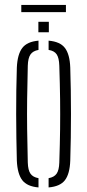

<svg xmlns="http://www.w3.org/2000/svg" viewBox="-20 -774 362 798"><path d="M50 -106Q47.5 -198.5 47.2 -299.2Q47 -400 50 -493.5Q52.5 -548 72.5 -574.5Q92.5 -601 140 -605V-566.5Q117 -562.5 106.8 -547.8Q96.5 -533 95.5 -501Q93.5 -424 92.8 -361.8Q92 -299.5 92.8 -237.2Q93.5 -175 95.5 -98.5Q96.5 -66.5 106.8 -52Q117 -37.5 140 -33.5V5Q92.5 1 72.5 -25.2Q52.5 -51.5 50 -106ZM182 5V-33.5Q205 -37.5 215.2 -52Q225.5 -66.5 226.5 -98.5Q229 -175.5 229.8 -237.8Q230.5 -300 229.8 -362Q229 -424 226.5 -501Q225.5 -533.5 215.5 -548.2Q205.5 -563 182 -566.5V-605Q230 -601 250 -574.5Q270 -548 272 -493.5Q275 -401 275 -300.2Q275 -199.5 272 -106Q270 -51.5 250 -25.2Q230 1 182 5ZM139.5 -640V-683.5H183V-640ZM68.5 -753.5H254V-723.5H68.5Z"/></svg>

Font: Big Shoulders Stencil Display Light
Style: Regular
Weight: 300
Designer: Patric King
Foundry: XO Type Co
Version: Version 1.000